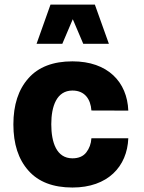

<svg xmlns="http://www.w3.org/2000/svg" viewBox="-20 -817 630 841"><path d="M297.4 -548.3C212.4 -548.3 147.9 -523.4 104.5 -474.1C60.5 -424.8 38.6 -357.4 38.6 -272C38.6 -186.5 60.5 -119.1 104.5 -69.8C147.9 -20.5 212.4 4.4 297.4 4.4C452.1 4.4 537.1 -87.4 542 -211.4H380.4C378.9 -187 371.1 -166.5 357.9 -149.4C344.7 -132.3 324.2 -123.5 297.4 -123.5C227.5 -123.5 204.6 -193.4 204.6 -272.9C204.6 -352.1 228.5 -420.4 297.4 -420.4C351.6 -420.4 377 -382.3 380.4 -333L542 -332.5C537.1 -458 452.1 -548.3 297.4 -548.3ZM395.5 -796.9H201.2L140.1 -625H252.9L298.8 -732.9L344.7 -625H457Z"/></svg>

Font: Estedad ExtraBold
Style: Regular
Weight: 800
Designer: Amin Abedi
Version: Version 7.3